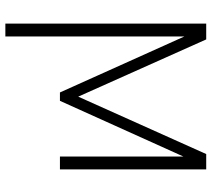

<svg xmlns="http://www.w3.org/2000/svg" viewBox="-56 -528 789 716"><g transform="rotate(90 338.0 -170.5)"><path d="M340.9 -68.2 127.5 -545.5H68.5V203.5H116.5V-464.1L325.3 0H356.5L564.3 -460.6V0H612.2V-545.5H555Z"/></g></svg>

Font: Karasuma Gothic
Style: Thin
Weight: 200
Designer: Rasmus Andersson / Ryoko Ishizuka
Foundry: rsms
Version: Version 1.00